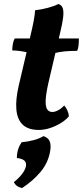

<svg xmlns="http://www.w3.org/2000/svg" viewBox="-20 -640 414 959"><path d="M173.9 9Q121 9 93.5 -17.2Q66 -43.4 61.7 -93.4Q57.4 -143.3 74 -214.3L131.3 -458Q142.3 -503.5 148.3 -535.6Q154.3 -567.7 155.3 -588.7Q186.2 -592.2 218.9 -600.8Q251.6 -609.4 271.3 -620Q288.7 -615 293.8 -597.9Q298.9 -580.9 295.1 -551.1Q291.3 -521.4 280.4 -476.6L221.3 -223.9Q208.8 -167.3 208 -136.2Q207.3 -105 216.5 -92.8Q225.7 -80.7 241.2 -80.7Q255 -80.7 271.4 -89.8Q287.7 -98.8 300.6 -113.1Q309.6 -103.9 316.4 -88.7Q323.2 -73.4 324.2 -59.2Q310.1 -41.7 285 -26Q259.8 -10.3 230.9 -0.7Q202 9 173.9 9ZM133.6 -373.8Q108.3 -381 84.3 -384.6Q60.2 -388.1 41.2 -388.1Q41.2 -404.3 44.2 -420.8Q47.2 -437.3 53.8 -448H137.4ZM249.3 -373.8 253.1 -448H374Q374 -430.7 372.3 -413.7Q370.5 -396.6 365.5 -386Q329.3 -386 301.9 -383.3Q274.5 -380.5 249.3 -373.8ZM90.1 299.4Q60.1 292.9 49.3 269.6Q74.8 249.7 90.8 228.3Q106.8 206.8 109.8 188.8Q112.3 171.2 101.2 161.7Q90 152.2 64.2 149.2Q64.3 104.2 88.5 70.4Q120.4 67.5 148.1 60Q175.9 52.5 197.5 39.9Q220.3 47.4 228.1 65.7Q235.9 84 230.4 115.7Q220.4 174 181.6 219.6Q142.9 265.2 90.1 299.4Z"/></svg>

Font: Vollkorn
Style: Italic
Weight: 400
Italic angle: -11°
Designer: Friedrich Althausen
Foundry: Friedrich Althausen
Version: Version 5.001